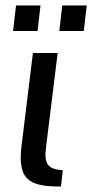

<svg xmlns="http://www.w3.org/2000/svg" viewBox="-20 -679 339 706"><path d="M149 -136 192 -484H101L59 -141C55 -108 55 -82 60 -62C72 -3 126 7 204 7L211 -53C155 -57 142 -76 149 -136ZM118 -565 129 -659H39L28 -565ZM288 -565 299 -659H209L198 -565Z"/></svg>

Font: Gamestation Display
Style: Italic
Weight: 400
Designer: Jonas Hecksher
Foundry: Jonas Hecksher, Playtypeª, e-types AS
Version: Version 1.003